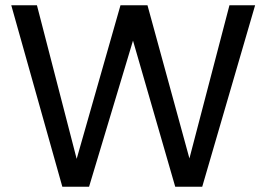

<svg xmlns="http://www.w3.org/2000/svg" viewBox="-20 -713 1017 733"><path d="M23 -693H121L286 -55H258L440 -693H543L718 -54H689L856 -693H954L752 0H649L475 -602H501L320 0H218Z"/></svg>

Font: Parkinsans
Style: Regular
Weight: 400
Designer: Red Stone, Indian Type Foundry
Foundry: Indian Type Foundry
Version: Version 1.000